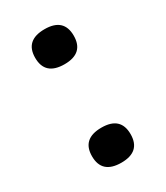

<svg xmlns="http://www.w3.org/2000/svg" viewBox="-132 -538 525 608"><g transform="rotate(-30 130.5 -234.0)"><path d="M131 10Q60 10 60 -54Q60 -118 131 -118Q201 -118 201 -54Q201 10 131 10ZM131 -350Q60 -350 60 -414Q60 -478 131 -478Q201 -478 201 -414Q201 -350 131 -350Z"/></g></svg>

Font: Ojuju SemiBold
Style: Regular
Weight: 600
Designer: Chisaokwu Joboson, Mirko Velimirovic
Foundry: Udi Foundry
Version: Version 1.000